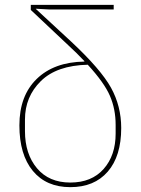

<svg xmlns="http://www.w3.org/2000/svg" viewBox="-20 -760 580 792"><path d="M449 -721H182L128 -724V-723L274 -588Q396 -474 438 -398Q480 -322 480 -232Q480 -116 424.5 -52Q369 12 270 12Q171 12 115.5 -55Q60 -122 60 -243Q60 -365 131.5 -434.5Q203 -504 328 -506V-508Q296 -542 262 -573L107 -719V-740H449ZM457 -245Q457 -310 433.5 -364.5Q410 -419 342 -493Q214 -490 148.5 -425.5Q83 -361 83 -267V-219Q83 -125 132.5 -66Q182 -7 270 -7Q358 -7 407.5 -63Q457 -119 457 -209Z"/></svg>

Font: IBM Plex Sans Thin
Style: Regular
Weight: 100
Designer: Mike Abbink, Paul van der Laan, Pieter van Rosmalen
Foundry: Bold Monday
Version: Version 3.0